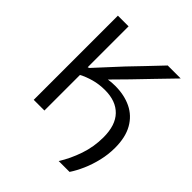

<svg xmlns="http://www.w3.org/2000/svg" viewBox="-235 -855 1150 1150"><g transform="rotate(45 340.0 -280.0)"><path d="M457.5 153.5Q496 92.5 521.5 18Q547 -56.5 547 -136.5Q547 -239 496.5 -291.2Q446 -343.5 353 -343.5Q304 -343.5 260.5 -331.5Q217 -319.5 183 -301V0H92.5V-713H183V-366.5Q185 -367.5 188 -368.5Q190.5 -369.5 193 -370.5L338.5 -528.5Q379.5 -571.5 420.5 -614Q461 -656.5 514.5 -713H624.5Q569.5 -656 517 -602Q464.5 -548 413 -494L320.5 -400Q349 -404.5 378 -404.5Q456 -404.5 515 -376Q574 -347.5 607.2 -289Q640.5 -230.5 640.5 -141Q640.5 -85 627.5 -30.5Q614.5 24 593.8 71.2Q573 118.5 549.5 153.5Z"/></g></svg>

Font: Heraclito
Style: Regular
Weight: 400
Designer: Kostas Bartsokas (font) & Cristiano Sobral (main changes)
Foundry: Kostas Bartsokas (font) & Cristiano Sobral (main changes)
Version: Version 1.00;July 8, 2020;FontCreator 13.0.0.2655 64-bit